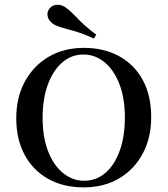

<svg xmlns="http://www.w3.org/2000/svg" viewBox="-20 -786 713 817"><path d="M336.3 11.3Q250 11.3 185.5 -24.6Q121 -60.5 85.1 -126.6Q49.2 -192.7 49.2 -283.1Q49.2 -371.8 85.9 -439.1Q122.6 -506.5 187.1 -544.4Q251.6 -582.3 337.1 -582.3Q423.4 -582.3 487.9 -546.4Q552.4 -510.5 587.9 -444.8Q623.4 -379 623.4 -287.9Q623.4 -199.2 587.1 -131.9Q550.8 -64.5 486.3 -26.6Q421.8 11.3 336.3 11.3ZM337.9 -16.9Q389.5 -16.9 428.6 -50.4Q467.7 -83.9 489.5 -144.8Q511.3 -205.6 511.3 -286.3Q511.3 -368.5 487.9 -428.6Q464.5 -488.7 424.6 -521.4Q384.7 -554 334.7 -554Q283.9 -554 244.8 -520.2Q205.6 -486.3 183.5 -425.8Q161.3 -365.3 161.3 -284.7Q161.3 -202.4 184.7 -142.3Q208.1 -82.3 248.4 -49.6Q288.7 -16.9 337.9 -16.9ZM379.8 -621.8Q333.9 -642.7 302.4 -652Q271 -661.3 249.2 -666.9Q227.4 -672.6 210.5 -681.5Q190.3 -693.5 184.3 -711.3Q178.2 -729 187.1 -744.4Q196.8 -761.3 216.1 -764.9Q235.5 -768.5 254.8 -757.3Q268.5 -748.4 280.2 -737.5Q291.9 -726.6 305.6 -712.1Q319.4 -697.6 339.1 -679.4Q358.9 -661.3 389.5 -638.7Z"/></svg>

Font: Playfair SemiBold
Style: Regular
Weight: 600
Designer: Claus Eggers Sørensen
Foundry: Claus Eggers Sørensen
Version: Version 2.001;gftools[0.9.30]